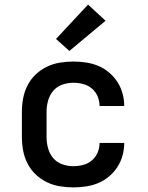

<svg xmlns="http://www.w3.org/2000/svg" viewBox="-20 -805 640 833"><path d="M298 8Q268 8 238.5 3Q209 -2 182.5 -15Q156 -28 134.5 -48.5Q113 -69 99.5 -95.5Q86 -122 80.5 -151Q75 -180 75 -210V-320Q75 -350 80.5 -379Q86 -408 99.5 -434.5Q113 -461 134.5 -481.5Q156 -502 182.5 -515Q209 -528 238.5 -533Q268 -538 298 -538Q325 -538 352.5 -534Q380 -530 405.5 -519.5Q431 -509 452.5 -491Q474 -473 489 -450Q504 -427 511.5 -400Q519 -373 519 -345Q519 -345 519 -345Q519 -345 519 -345H412Q412 -345 412 -345Q412 -345 412 -345Q412 -367 403.5 -387Q395 -407 378.5 -421Q362 -435 340.5 -440.5Q319 -446 298 -446Q273 -446 249.5 -437.5Q226 -429 210.5 -410.5Q195 -392 188.5 -368Q182 -344 182 -320V-210Q182 -186 188.5 -162Q195 -138 210.5 -119.5Q226 -101 249.5 -92.5Q273 -84 298 -84Q319 -84 340.5 -89.5Q362 -95 378.5 -109Q395 -123 403.5 -143Q412 -163 412 -185Q412 -185 412 -185Q412 -185 412 -185H519Q519 -185 519 -185Q519 -185 519 -185Q519 -157 511.5 -130Q504 -103 489 -80Q474 -57 452.5 -39Q431 -21 405.5 -10.5Q380 0 352.5 4Q325 8 298 8ZM281 -584 223 -636 362 -785 438 -715Z"/></svg>

Font: Iosevka Curly SmBdEx
Style: Regular
Weight: 600
Width: 7
Monospace: yes
Designer: Belleve Invis
Foundry: Belleve Invis
Version: Version 11.1.0; ttfautohint (v1.8.3)